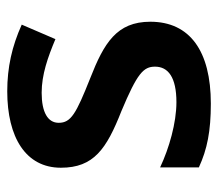

<svg xmlns="http://www.w3.org/2000/svg" viewBox="-56 -587 602 530"><g transform="rotate(-90 245.0 -322.0)"><path d="M450 -208C450 -301 391 -336 294 -374C196 -413 171 -427 171 -461C171 -491 200 -508 254 -508C304 -508 352 -491 402 -470L442 -563C382 -590 324 -603 258 -603C131 -603 47 -552 47 -455C47 -364 99 -329 203 -288C308 -244 326 -227 326 -195C326 -159 297 -136 228 -136C171 -136 101 -156 48 -181V-74C98 -51 148 -41 224 -41C369 -41 450 -99 450 -208Z"/></g></svg>

Font: Noto Sans Tamil UI SemiBold
Style: Regular
Weight: 600
Designer: Jelle Bosma - Monotype Design Team
Foundry: Monotype Imaging Inc.
Version: Version 2.004